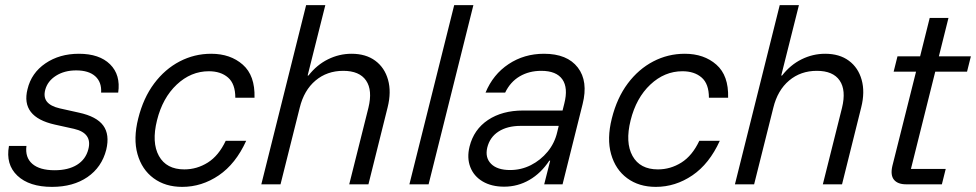

<svg xmlns="http://www.w3.org/2000/svg" viewBox="-20 -720 3812 750"><path d="M183.3 10Q94.2 10 47.9 -33.8Q1.7 -77.5 15 -150H83.3Q77.5 -105 106.2 -80Q135 -55 193.3 -55Q246.7 -55 280.8 -76.2Q315 -97.5 325 -136.7Q341.7 -200 269.2 -216.7L194.2 -233.3Q60 -263.3 87.5 -371.7Q102.5 -435 157.5 -472.5Q212.5 -510 288.3 -510Q368.3 -510 410 -468.8Q451.7 -427.5 441.7 -358.3H375Q377.5 -399.2 352.1 -422.1Q326.7 -445 277.5 -445Q231.7 -445 198.8 -424.2Q165.8 -403.3 156.7 -369.2Q149.2 -340.8 163.3 -322.9Q177.5 -305 213.3 -296.7L288.3 -280Q357.5 -265 383.3 -229.6Q409.2 -194.2 395 -135Q377.5 -66.7 321.7 -28.3Q265.8 10 183.3 10Z M691.7 10Q625.8 10 580 -23.8Q534.2 -57.5 517.1 -117.9Q500 -178.3 520 -257.5Q540 -337.5 582.1 -393.8Q624.2 -450 681.7 -480Q739.2 -510 805 -510Q880 -510 928.3 -467.5Q976.7 -425 974.2 -338.3H899.2Q899.2 -392.5 870.8 -417.1Q842.5 -441.7 795.8 -441.7Q725.8 -441.7 670.4 -389.6Q615 -337.5 593.3 -250Q571.7 -163.3 600.8 -110.8Q630 -58.3 700 -58.3Q749.2 -58.3 791.7 -85Q834.2 -111.7 861.7 -170H941.7Q900.8 -80 834.6 -35Q768.3 10 691.7 10Z M1000.8 0 1175.8 -700H1250.8L1181.7 -425H1185Q1217.5 -466.7 1261.2 -488.3Q1305 -510 1353.3 -510Q1409.2 -510 1445.8 -482.9Q1482.5 -455.8 1495.8 -408.3Q1509.2 -360.8 1494.2 -300.8L1419.2 0H1344.2L1419.2 -299.2Q1435.8 -367.5 1410 -405.4Q1384.2 -443.3 1320.8 -443.3Q1257.5 -443.3 1212.5 -405.4Q1167.5 -367.5 1150.8 -299.2L1075.8 0Z M1579.2 0 1754.2 -700H1829.2L1654.2 0Z M1949.2 9.2Q1900 9.2 1865.4 -11.2Q1830.8 -31.7 1817.1 -67.5Q1803.3 -103.3 1814.2 -147.5Q1830.8 -214.2 1886.2 -251.3Q1941.7 -288.3 2023.3 -288.3H2177.5L2184.2 -315Q2200 -376.7 2176.7 -410Q2153.3 -443.3 2094.2 -443.3Q2046.7 -443.3 2010 -421.7Q1973.3 -400 1953.3 -358.3H1876.7Q1905.8 -429.2 1966.7 -469.6Q2027.5 -510 2105 -510Q2195.8 -510 2237.1 -456.2Q2278.3 -402.5 2255.8 -313.3L2177.5 0H2105.8L2129.2 -92.5H2125.8Q2093.3 -43.3 2047.9 -17.1Q2002.5 9.2 1949.2 9.2ZM1972.5 -55.8Q2015.8 -55.8 2053.8 -75Q2091.7 -94.2 2119.2 -127.5Q2146.7 -160.8 2156.7 -204.2L2162.5 -228.3H2014.2Q1961.7 -228.3 1927.5 -206.2Q1893.3 -184.2 1883.3 -143.3Q1874.2 -104.2 1898.3 -80Q1922.5 -55.8 1972.5 -55.8Z M2541.7 10Q2475.8 10 2430 -23.8Q2384.2 -57.5 2367.1 -117.9Q2350 -178.3 2370 -257.5Q2390 -337.5 2432.1 -393.8Q2474.2 -450 2531.7 -480Q2589.2 -510 2655 -510Q2730 -510 2778.3 -467.5Q2826.7 -425 2824.2 -338.3H2749.2Q2749.2 -392.5 2720.8 -417.1Q2692.5 -441.7 2645.8 -441.7Q2575.8 -441.7 2520.4 -389.6Q2465 -337.5 2443.3 -250Q2421.7 -163.3 2450.8 -110.8Q2480 -58.3 2550 -58.3Q2599.2 -58.3 2641.7 -85Q2684.2 -111.7 2711.7 -170H2791.7Q2750.8 -80 2684.6 -35Q2618.3 10 2541.7 10Z M2850.8 0 3025.8 -700H3100.8L3031.7 -425H3035Q3067.5 -466.7 3111.2 -488.3Q3155 -510 3203.3 -510Q3259.2 -510 3295.8 -482.9Q3332.5 -455.8 3345.8 -408.3Q3359.2 -360.8 3344.2 -300.8L3269.2 0H3194.2L3269.2 -299.2Q3285.8 -367.5 3260 -405.4Q3234.2 -443.3 3170.8 -443.3Q3107.5 -443.3 3062.5 -405.4Q3017.5 -367.5 3000.8 -299.2L2925.8 0Z M3520 0Q3486.7 0 3472.1 -17.9Q3457.5 -35.8 3465.8 -71.7L3558.3 -440H3470.8L3485.8 -500H3574.2L3611.7 -650H3685L3647.5 -500H3772.5L3757.5 -440H3633.3L3538.3 -60H3674.2L3659.2 0Z"/></svg>

Font: Funnel Sans Light
Style: Italic
Weight: 300
Italic angle: -14.036°
Designer: NORD ID, Kristian Moeller
Foundry: Dicotype
Version: Version 1.000